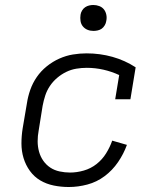

<svg xmlns="http://www.w3.org/2000/svg" viewBox="-20 -742 640 770"><path d="M256 8Q225 8 195.5 2Q166 -4 141.5 -18.5Q117 -33 100 -56.5Q83 -80 74.5 -108Q66 -136 66 -166.5Q66 -197 71 -228L88 -328Q92 -355 101.5 -382Q111 -409 127.5 -433Q144 -457 167.5 -476Q191 -495 218 -507Q245 -519 272.5 -523.5Q300 -528 327 -528Q381 -528 431 -514Q481 -500 524 -472L503 -344H442L458 -441Q428 -455 395 -462.5Q362 -470 328 -470Q307 -470 286 -466.5Q265 -463 245.5 -453.5Q226 -444 209 -429.5Q192 -415 180 -397Q168 -379 161.5 -359Q155 -339 151 -318L135 -218Q131 -197 131 -175.5Q131 -154 136.5 -134Q142 -114 153.5 -97.5Q165 -81 181.5 -70Q198 -59 219 -54.5Q240 -50 261 -50Q288 -50 316 -58Q344 -66 367 -84Q390 -102 405.5 -127Q421 -152 430 -178L489 -161Q476 -125 453.5 -92Q431 -59 399.5 -35.5Q368 -12 330.5 -2Q293 8 256 8ZM355 -618Q342 -618 331 -622.5Q320 -627 312.5 -636Q305 -645 303 -657.5Q301 -670 303 -683Q304 -691 309 -699.5Q314 -708 321.5 -713Q329 -718 337.5 -720Q346 -722 354 -722Q367 -722 378.5 -717.5Q390 -713 397 -704Q404 -695 406.5 -682.5Q409 -670 406 -657Q405 -649 400 -640.5Q395 -632 388 -627Q381 -622 372 -620Q363 -618 355 -618Z"/></svg>

Font: Iosevka HT Light Extended
Style: Italic
Weight: 300
Width: 7
Italic angle: -9°
Monospace: yes
Designer: Belleve Invis
Foundry: Belleve Invis
Version: Version 32.3.0; ttfautohint (v1.8.4)